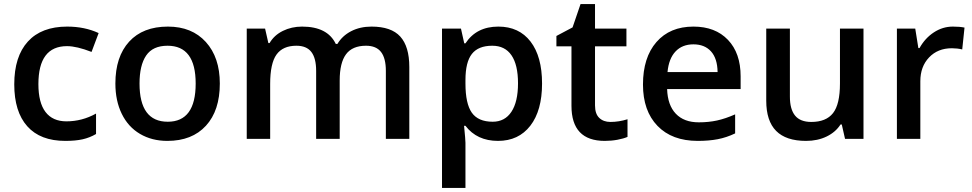

<svg xmlns="http://www.w3.org/2000/svg" viewBox="-20 -680 4760 940"><path d="M299.8 9.8Q177.2 9.8 113.5 -61.8Q49.8 -133.3 49.8 -267.1Q49.8 -403.3 116.5 -476.6Q183.1 -549.8 309.1 -549.8Q394.5 -549.8 462.9 -518.1L428.2 -425.8Q355.5 -454.1 308.1 -454.1Q168 -454.1 168 -268.1Q168 -177.2 202.9 -131.6Q237.8 -85.9 305.2 -85.9Q381.8 -85.9 450.2 -124V-23.9Q419.4 -5.9 384.5 2Q349.6 9.8 299.8 9.8Z M1056.2 -271Q1056.2 -138.7 988.3 -64.5Q920.4 9.8 799.3 9.8Q723.6 9.8 665.5 -24.4Q607.4 -58.6 576.2 -122.6Q544.9 -186.5 544.9 -271Q544.9 -402.3 612.3 -476.1Q679.7 -549.8 802.2 -549.8Q919.4 -549.8 987.8 -474.4Q1056.2 -398.9 1056.2 -271ZM663.1 -271Q663.1 -84 801.3 -84Q938 -84 938 -271Q938 -456.1 800.3 -456.1Q728 -456.1 695.6 -408.2Q663.1 -360.4 663.1 -271Z M1643.1 0H1527.8V-333Q1527.8 -395 1504.4 -425.5Q1481 -456.1 1431.2 -456.1Q1364.7 -456.1 1333.7 -412.8Q1302.7 -369.6 1302.7 -269V0H1188V-540H1277.8L1293.9 -469.2H1299.8Q1322.3 -507.8 1365 -528.8Q1407.7 -549.8 1459 -549.8Q1583.5 -549.8 1624 -464.8H1631.8Q1655.8 -504.9 1699.2 -527.3Q1742.7 -549.8 1798.8 -549.8Q1895.5 -549.8 1939.7 -501Q1983.9 -452.1 1983.9 -352.1V0H1869.1V-333Q1869.1 -395 1845.5 -425.5Q1821.8 -456.1 1772 -456.1Q1705.1 -456.1 1674.1 -414.3Q1643.1 -372.6 1643.1 -286.1Z M2418 9.8Q2315.4 9.8 2258.8 -64H2252Q2258.8 4.4 2258.8 19V240.2H2144V-540H2236.8Q2240.7 -524.9 2252.9 -467.8H2258.8Q2312.5 -549.8 2419.9 -549.8Q2521 -549.8 2577.4 -476.6Q2633.8 -403.3 2633.8 -271Q2633.8 -138.7 2576.4 -64.5Q2519 9.8 2418 9.8ZM2390.1 -456.1Q2321.8 -456.1 2290.3 -416Q2258.8 -376 2258.8 -288.1V-271Q2258.8 -172.4 2290 -128.2Q2321.3 -84 2392.1 -84Q2451.7 -84 2483.9 -132.8Q2516.1 -181.6 2516.1 -272Q2516.1 -362.8 2484.1 -409.4Q2452.1 -456.1 2390.1 -456.1Z M2968.3 -83Q3010.3 -83 3052.2 -96.2V-9.8Q3033.2 -1.5 3003.2 4.2Q2973.1 9.8 2940.9 9.8Q2777.8 9.8 2777.8 -162.1V-453.1H2704.1V-503.9L2783.2 -545.9L2822.3 -660.2H2893.1V-540H3046.9V-453.1H2893.1V-164.1Q2893.1 -122.6 2913.8 -102.8Q2934.6 -83 2968.3 -83Z M3396 9.8Q3270 9.8 3199 -63.7Q3127.9 -137.2 3127.9 -266.1Q3127.9 -398.4 3193.8 -474.1Q3259.8 -549.8 3375 -549.8Q3481.9 -549.8 3543.9 -484.9Q3606 -419.9 3606 -306.2V-244.1H3246.1Q3248.5 -165.5 3288.6 -123.3Q3328.6 -81.1 3401.4 -81.1Q3449.2 -81.1 3490.5 -90.1Q3531.7 -99.1 3579.1 -120.1V-26.9Q3537.1 -6.8 3494.1 1.5Q3451.2 9.8 3396 9.8ZM3375 -462.9Q3320.3 -462.9 3287.4 -428.2Q3254.4 -393.6 3248 -327.1H3493.2Q3492.2 -394 3460.9 -428.5Q3429.7 -462.9 3375 -462.9Z M4117.2 0 4101.1 -70.8H4095.2Q4071.3 -33.2 4027.1 -11.7Q3982.9 9.8 3926.3 9.8Q3828.1 9.8 3779.8 -39.1Q3731.4 -87.9 3731.4 -187V-540H3847.2V-207Q3847.2 -145 3872.6 -114Q3897.9 -83 3952.1 -83Q4024.4 -83 4058.3 -126.2Q4092.3 -169.4 4092.3 -271V-540H4207.5V0Z M4645 -549.8Q4679.7 -549.8 4702.1 -544.9L4690.9 -438Q4666.5 -443.8 4640.1 -443.8Q4571.3 -443.8 4528.6 -398.9Q4485.8 -354 4485.8 -282.2V0H4371.1V-540H4460.9L4476.1 -444.8H4481.9Q4508.8 -493.2 4552 -521.5Q4595.2 -549.8 4645 -549.8Z"/></svg>

Font: f2_56222          
Style: Regular
Weight: 600
Foundry: Ascender Corporation
Version: Version 1.10